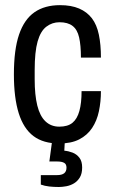

<svg xmlns="http://www.w3.org/2000/svg" viewBox="-20 -559 457 764"><path d="M215.4 12Q152.4 12 113.2 -17.5Q73.9 -47 54.6 -108.2Q35.3 -169.5 35.3 -263Q35.3 -361.5 55.9 -421.7Q76.5 -482 117.2 -510.3Q157.9 -538.5 218.7 -538.5Q263.4 -538.5 294.8 -525.1Q326.3 -511.6 345.8 -486.1Q365.2 -460.6 373.4 -421Q381.6 -381.5 381.6 -329.7H302Q302 -379.1 294.8 -410.2Q287.7 -441.4 268.7 -455.9Q249.8 -470.5 216.8 -470.5Q187.6 -470.5 164.5 -452.9Q141.4 -435.4 129.7 -394.2Q118 -353 118 -279.6V-244Q118 -181.1 128.4 -139.1Q138.8 -97.1 160.9 -76.1Q183.1 -55 215.9 -55Q249.8 -55 268.5 -70.5Q287.2 -85.9 295.9 -117.5Q304.6 -149.1 304.6 -196.3H381.6Q381.6 -154.3 373.6 -116.4Q365.7 -78.6 346.5 -49.7Q327.2 -20.8 295.3 -4.4Q263.4 12 215.4 12ZM214.2 185.1Q194.6 185.1 176 183.1Q157.5 181 142.4 175.5V137.8H207Q226 137.8 235.3 130.5Q244.6 123.1 244.6 108.1Q244.6 94.1 235.2 88.9Q225.7 83.6 208.1 83.6H176.4L189.8 -15.9H238.9L235.9 40.6Q252.8 42.1 269.1 48.4Q285.3 54.8 296.1 68.8Q306.9 82.9 306.9 107.5Q306.9 131.7 297.8 146.8Q288.7 161.9 274.6 170.5Q260.5 179 243.9 182.1Q227.3 185.1 214.2 185.1Z"/></svg>

Font: Archivo SemiBold Condensed
Style: Regular
Weight: 600
Width: 3
Version: Version 2.001